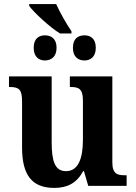

<svg xmlns="http://www.w3.org/2000/svg" viewBox="-20 -910 664 940"><path d="M274 -746H330V-757C306 -791 272 -852 255 -890H123V-881C144 -851 223 -777 274 -746ZM200 -614C229 -614 257 -631 257 -676C257 -722 229 -737 200 -737C171 -737 145 -722 145 -676C145 -631 171 -614 200 -614ZM394 -614C422 -614 449 -631 449 -676C449 -722 422 -737 394 -737C363 -737 337 -722 337 -676C337 -631 363 -614 394 -614ZM246 10C310 10 356 -14 387 -72H391L412 0H600V-52H592C556 -52 530 -57 530 -115V-536H322V-484H326C362 -484 386 -478 386 -419V-226C386 -132 362 -72 303 -72C248 -72 233 -123 233 -213V-536H24V-484H28C73 -484 88 -472 88 -414V-188C88 -52 137 10 246 10Z"/></svg>

Font: Noto Serif SemiCondensed
Style: Bold
Weight: 700
Width: 4
Designer: Monotype Design Team
Foundry: Monotype Imaging Inc.
Version: Version 2.015